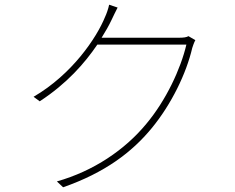

<svg xmlns="http://www.w3.org/2000/svg" viewBox="-20 -771 996 813"><path d="M778.1 -617.9C769.2 -612.9 758.2 -611.2 736.2 -611.2H410.2C427.2 -638.1 441.1 -663 452.1 -686.1C460.2 -702.1 469.1 -723 478 -739L442.1 -751.1C439.3 -735.1 430 -709.9 425.1 -699.9C389.2 -610.8 285.2 -456.3 122.2 -361.2L148.1 -342C263.1 -416.9 339.1 -503.9 392 -582H769.2C745 -479 683.2 -346.2 599.1 -246.1C509.2 -137.1 376.8 -46.9 220.9 -2.8L247.2 22C425.1 -40.1 539.1 -127.1 622.2 -228C706.3 -329.9 769.2 -460.9 794 -567.8C796.2 -574.9 802.2 -592.7 807.2 -600.9Z"/></svg>

Font: Karasuma Gothic
Style: Thin
Weight: 200
Designer: Rasmus Andersson / Ryoko Ishizuka
Foundry: rsms
Version: Version 1.00